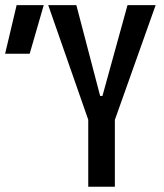

<svg xmlns="http://www.w3.org/2000/svg" viewBox="-20 -713 626 733"><path d="M316.9 0V-255.9L164.1 -693.4H271.5L362.3 -346.7H371.1L466.8 -693.4H574.2L418.5 -255.4V0ZM-0.5 -507.8 43.5 -693.4H147L93.3 -507.8Z"/></svg>

Font: Cascadia Code NF
Style: Regular
Weight: 400
Monospace: yes
Designer: Aaron Bell
Foundry: Saja Typeworks
Version: Version 2404.023; ttfautohint (v1.8.4)